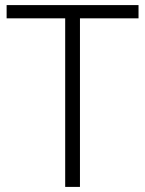

<svg xmlns="http://www.w3.org/2000/svg" viewBox="-20 -734 571 754"><path d="M294 0V-662H524V-714H6V-662H236V0Z"/></svg>

Font: Noto Sans Devanagari UI Light
Style: Regular
Weight: 300
Designer: Jelle Bosma - Monotype Design Team
Foundry: Monotype Imaging Inc.
Version: Version 2.004